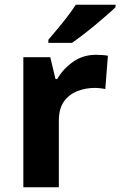

<svg xmlns="http://www.w3.org/2000/svg" viewBox="-20 -786 505 806"><path d="M383 -556Q394 -556 409 -555Q424 -554 433 -552L422 -412Q415 -414 401.5 -415.5Q388 -417 378 -417Q340 -417 305 -403.5Q270 -390 248.5 -360Q227 -330 227 -278V0H78V-546H191L213 -454H220Q244 -496 286 -526Q328 -556 383 -556ZM465 -756Q451 -742 428 -722Q405 -702 378.5 -680Q352 -658 326.5 -638.5Q301 -619 282 -606H183V-619Q199 -638 220.5 -663.5Q242 -689 263 -716.5Q284 -744 298 -766H465Z"/></svg>

Font: RS Noto Sans
Style: Bold
Weight: 700
Designer: Monotype Design Team
Foundry: Monotype Imaging Inc.
Version: Version 3.10